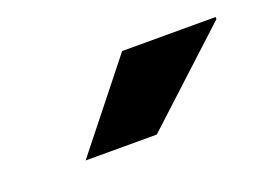

<svg xmlns="http://www.w3.org/2000/svg" viewBox="-39 -797 387 281"><g transform="rotate(-20 154.5 -657.0)"><path d="M58 -591.2 163 -723.4H308.5L308.7 -720.2L168.8 -591.2Z"/></g></svg>

Font: Archivo Variable SemiBold
Style: Italic
Weight: 600
Italic angle: -10°
Designer: Hector Gatti
Foundry: Omnibus-Type
Version: Version 2.001